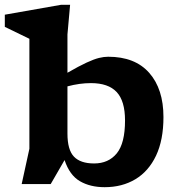

<svg xmlns="http://www.w3.org/2000/svg" viewBox="-33 -764 746 797"><path d="M645.5 -278Q645.5 -183 614.8 -118Q584 -53 529 -20Q474 13 401.5 13Q341.5 13 298.8 -11.8Q256 -36.5 235 -99.5L177.5 0H57L89 -146.5V-603Q79 -608 47.8 -623Q16.5 -638 -13 -652.5V-703L220 -744H258L247 -621V-462Q295.5 -490 326.5 -504.2Q357.5 -518.5 378 -523.5Q398.5 -528.5 416 -528.5Q527.5 -528.5 586.5 -461.5Q645.5 -394.5 645.5 -278ZM247 -209.5Q247 -142 274 -113.8Q301 -85.5 357.5 -85.5Q417.5 -85.5 451.8 -127.5Q486 -169.5 486 -264Q486 -345 451.2 -382Q416.5 -419 344.5 -419Q297.5 -419 247 -405.5Z"/></svg>

Font: Newsreader 6pt SemiBold
Style: Regular
Weight: 600
Designer: Hugues Gentile
Foundry: Production Type
Version: Version 1.003; ttfautohint (v1.8.3)